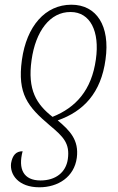

<svg xmlns="http://www.w3.org/2000/svg" viewBox="-20 -566 502 815"><path d="M283 -546C172 -546 93 -455 73 -312C53 -167 98 -113 191 -34C250 15 277 43 268 109C260 166 216 200 152 200C80 200 56 152 76 76C48 76 33 93 27 127C21 175 58 229 147 229C227 229 295 185 306 104C316 28 276 -12 225 -55C334 -93 409 -171 428 -314C448 -456 390 -546 283 -546ZM280 -515C363 -515 404 -433 387 -314C369 -184 303 -110 203 -70C135 -123 96 -184 114 -311C131 -433 192 -516 280 -515Z"/></svg>

Font: Noto Serif Condensed ExtraLight
Style: Italic
Weight: 200
Width: 3
Italic angle: -12°
Designer: Monotype Design Team
Foundry: Monotype Imaging Inc.
Version: Version 2.013